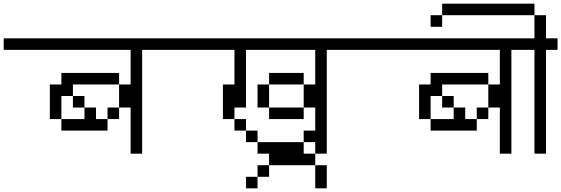

<svg xmlns="http://www.w3.org/2000/svg" viewBox="-20 -895 3040 1040"><path d="M1000 -625V-687.5H0V-625H687.5V-437.5H625Q625 -437.5 625 -312.5H562.5V-250H500V-312.5H437.5V-250H312.5V-187.5H562.5V-250H625V-312.5H687.5Q687.5 -312.5 687.5 -62.5H750V-625ZM312.5 -250Q312.5 -250 312.5 -375H375V-312.5H437.5V-375H375V-437.5H625V-500H312.5V-437.5H250V-250Z M2000 -625V-687.5H1000V-625H1250V-437.5H1187.5V-250H1250V-187.5H1312.5V-125H1375V-62.5H1625V-125H1375V-187.5H1312.5V-250H1250V-312.5H1312.5V-625H1687.5V-437.5H1625Q1625 -437.5 1625 -312.5H1437.5V-250H1625V-312.5H1687.5Q1687.5 -312.5 1687.5 -187.5H1625V-125H1687.5V-62.5H1750V-625ZM1437.5 -312.5Q1437.5 -312.5 1437.5 -437.5H1375Q1375 -437.5 1375 -312.5ZM1437.5 -437.5H1625V-500H1437.5Z M1375 62.5H1312.5V125H1375ZM1375 62.5H1437.5V0H1375ZM1687.5 0Q1687.5 0 1687.5 125H1750Q1750 125 1750 0ZM1437.5 0H1687.5V-62.5H1437.5Z M3000 -625V-687.5H2000V-625H2687.5V-437.5H2625Q2625 -437.5 2625 -312.5H2562.5V-250H2500V-312.5H2437.5V-250H2312.5V-187.5H2562.5V-250H2625V-312.5H2687.5Q2687.5 -312.5 2687.5 -62.5H2750V-625ZM2312.5 -250Q2312.5 -250 2312.5 -375H2375V-312.5H2437.5V-375H2375V-437.5H2625V-500H2312.5V-437.5H2250V-250Z M3000 -625V-687.5H2937.5Q2937.5 -687.5 2937.5 -812.5H2875Q2875 -812.5 2875 -687.5H2750V-625H2875V-62.5H2937.5V-625ZM2375 -812.5H2312.5V-750H2375ZM2375 -812.5H2875V-875H2375Z"/></svg>

Font: UnifontExMono
Style: Regular
Weight: 500
Version: Version 15.0.06